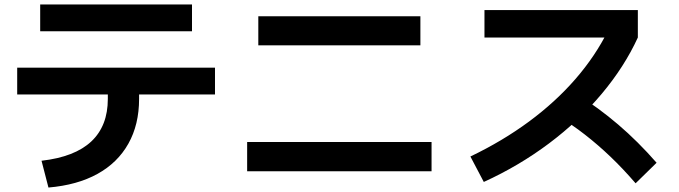

<svg xmlns="http://www.w3.org/2000/svg" viewBox="-20 -780 3040 860"><path d="M166 -60Q315 -77 389 -146.5Q463 -216 463 -337V-357H57V-477H943V-357H603V-337Q603 -222 555 -136.5Q507 -51 416.5 -1Q326 49 197 60ZM160 -640V-760H840V-640Z M1087 -13V-144H1913V-13ZM1137 -577V-707H1863V-577Z M2087 -79Q2231 -148 2349.5 -235.5Q2468 -323 2557.5 -426Q2647 -529 2704 -644L2744 -612H2150V-735H2837V-612Q2777 -481 2675 -359.5Q2573 -238 2439 -137.5Q2305 -37 2147 35ZM2827 41Q2770 -25 2714.5 -78Q2659 -131 2600 -177Q2541 -223 2473 -264L2561 -360Q2660 -298 2748.5 -222.5Q2837 -147 2921 -51Z"/></svg>

Font: M PLUS 2 Thin
Style: Bold
Weight: 700
Version: Version 1.001